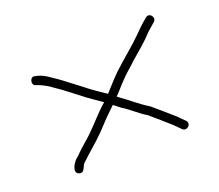

<svg xmlns="http://www.w3.org/2000/svg" viewBox="-75 -610 669 587"><g transform="rotate(-20 259.0 -316.0)"><path d="M61 -424C73.1 -420 87.4 -412.6 98 -406C113.6 -394.3 126.2 -387.4 144 -373L178 -347C194.7 -333.3 218.6 -317.6 238 -304C214.1 -284.1 186.4 -251.1 163.5 -229C147.1 -213.2 129.9 -199.9 115 -185C109.7 -179 105 -174.7 101 -172C92.4 -165.3 70.4 -133.9 91 -126C104.6 -120.8 108.1 -132.2 113 -142C117.3 -152.8 126.6 -156.6 135 -166C161.8 -189.8 188.9 -212.7 214 -241C230.6 -259.6 244.7 -271.7 260 -287C268.7 -280.3 276 -274.7 282 -270C303.5 -257.1 328.5 -233.3 350 -221C370.9 -203.6 392.5 -183.9 413 -166L434 -145C447.3 -133 467.7 -152.7 453 -166C446.5 -172.5 438.6 -179.5 433 -186C411.2 -205.4 388 -225.2 366 -244C353.1 -251.3 335.4 -264.7 322 -275C306.2 -288.4 295.9 -294.3 280 -307C294.7 -321.7 303.8 -333.8 319 -349C334.3 -365.5 350.7 -377.7 365 -392C391.2 -415 415.5 -434.1 439 -460C449.8 -469.8 455.1 -474.3 464 -482C478.5 -493.8 459.5 -516.5 446 -503C436.8 -495.1 430.6 -490.6 420 -480L403 -463C377.9 -437.9 352.8 -418.3 326 -394C301.7 -373.4 278.9 -347.2 258 -324C237.6 -337.6 213 -354.1 195 -369L161 -395C149.7 -403.7 140.3 -410.7 133 -416C113.6 -428.3 93.3 -447.2 67 -451C50.8 -457.5 42.6 -427.1 61 -424Z"/></g></svg>

Font: HoneyBee
Style: XLit
Weight: 200
Foundry: Cannot Into Space Fonts
Version: Version 0.89